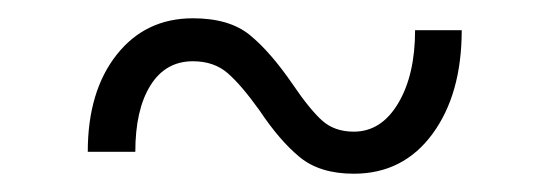

<svg xmlns="http://www.w3.org/2000/svg" viewBox="-20 -352 600 210"><path d="M264 -231Q244 -259 229 -272Q214 -285 191 -285Q161 -285 144.5 -258.5Q128 -232 128 -186H76Q76 -252 107.5 -292Q139 -332 191 -332Q231 -332 253.5 -313.5Q276 -295 300 -260Q319 -232 332.5 -220Q346 -208 367 -208Q397 -208 415.5 -239Q434 -270 434 -319H485Q485 -249 453 -205.5Q421 -162 367 -162Q330 -162 308 -180Q286 -198 264 -231Z"/></svg>

Font: Hanken Grotesk Light
Style: Regular
Weight: 300
Designer: Alfredo Marco Pradil
Foundry: Hanken Design Co.
Version: Version 3.014